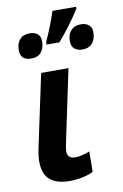

<svg xmlns="http://www.w3.org/2000/svg" viewBox="-94 -891 610 955"><g transform="rotate(-10 211.5 -414.0)"><path d="M46 -113Q46 -141 57 -191L132 -544H270L194 -183Q187 -150 187 -139Q187 -101 226 -101Q257 -101 300 -118L299 -15Q247 10 179 10Q115 10 80.5 -18.5Q46 -47 46 -113ZM183 -691Q197 -720 213.5 -762Q230 -804 241 -838H360V-828Q311 -751 248 -678H183ZM42 -674Q42 -709 59.5 -728.5Q77 -748 109 -748Q134 -748 149 -736Q164 -724 164 -699Q164 -664 147 -643.5Q130 -623 97 -623Q42 -623 42 -674ZM300 -674Q300 -709 318 -728.5Q336 -748 368 -748Q392 -748 407.5 -736Q423 -724 423 -699Q423 -664 405.5 -643.5Q388 -623 355 -623Q331 -623 315.5 -635.5Q300 -648 300 -674Z"/></g></svg>

Font: Noto Sans Display
Style: Bold Italic
Weight: 700
Italic angle: -12°
Designer: Monotype Design team
Foundry: Monotype Imaging Inc.
Version: Version 1.000